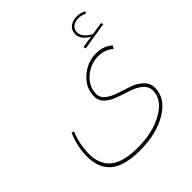

<svg xmlns="http://www.w3.org/2000/svg" viewBox="-225 -932 1184 1184"><g transform="rotate(-45 366.5 -340.5)"><path d="M529 -592 526 -608 603 -620Q545 -654 545 -701Q545 -731 567.5 -751Q590 -771 631 -771Q662 -771 689 -756L682 -743Q653 -756 631 -756Q596 -756 578.5 -740Q561 -724 561 -701Q561 -656 623 -623L708 -636L710 -621ZM549 -504Q482 -504 429 -458Q376 -412 376 -347Q376 -314 405.5 -292Q435 -270 476.5 -257Q518 -244 559.5 -229.5Q601 -215 630.5 -187Q660 -159 660 -118Q660 -27 563 31.5Q466 90 323 90Q186 90 124.5 38.5Q63 -13 63 -116Q63 -199 100 -287L116 -281Q83 -200 83 -117Q83 -26 140 21Q197 68 325 68Q455 68 547 16Q639 -36 639 -115Q639 -151 610 -175.5Q581 -200 539.5 -213.5Q498 -227 456 -241.5Q414 -256 385 -281.5Q356 -307 356 -346Q356 -420 416 -473Q476 -526 552 -526Q616 -526 660 -488L649 -468Q608 -504 549 -504Z"/></g></svg>

Font: FiraGO Thin
Style: Regular
Weight: 100
Designer: bBox Type
Foundry: bBox Type GmbH
Version: Version 1.001;PS 001.001;hotconv 1.0.88;makeotf.lib2.5.64775